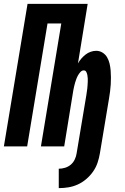

<svg xmlns="http://www.w3.org/2000/svg" viewBox="-27 -755 647 990"><path d="M276 215V115Q292 115 308.5 110Q325 105 338 94Q351 83 358.5 67Q366 51 368 36L418 -263Q419 -272 420.5 -280.5Q422 -289 423 -298Q424 -307 424.5 -316Q425 -325 425.5 -333.5Q426 -342 425.5 -350.5Q425 -359 423.5 -367.5Q422 -376 418 -384Q414 -392 405 -392Q395 -392 387.5 -383.5Q380 -375 375 -366Q370 -357 366.5 -347.5Q363 -338 360 -328Q357 -318 355 -308.5Q353 -299 351 -289L304 0H184L289 -634H218L113 0H-7L115 -735H425L375 -428Q382 -441 392 -452.5Q402 -464 414 -473.5Q426 -483 440.5 -488Q455 -493 469 -493Q487 -493 502 -483.5Q517 -474 525.5 -459Q534 -444 538 -427Q542 -410 543.5 -392Q545 -374 545 -356Q545 -338 544 -319.5Q543 -301 540.5 -283Q538 -265 535 -246L488 36Q484 60 476 84Q468 108 453 129.5Q438 151 417.5 168.5Q397 186 373.5 196.5Q350 207 325.5 211Q301 215 276 215Z"/></svg>

Font: Iosevka SS04 Extended Oblique
Style: Bold
Weight: 700
Width: 7
Italic angle: -9°
Monospace: yes
Designer: Belleve Invis
Foundry: Belleve Invis
Version: Version 19.0.0; ttfautohint (v1.8.4)